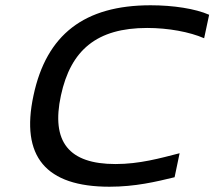

<svg xmlns="http://www.w3.org/2000/svg" viewBox="-20 -699 813 728"><path d="M754 -554 773 -643C721 -666 637 -679 551 -679C300 -679 156 -568 107 -337C57 -105 154 9 395 9C493 9 572 -10 642 -27L661 -118C587 -99 509 -77 418 -77C241 -77 173 -161 211 -337C248 -509 347 -593 538 -593C618 -593 699 -578 754 -554Z"/></svg>

Font: LT Wave
Style: Italic
Weight: 400
Designer: Daniel Lyons
Version: Version 2.5 (Glyphs App)